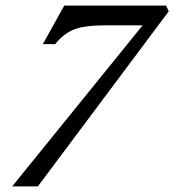

<svg xmlns="http://www.w3.org/2000/svg" viewBox="-20 -663 620 683"><path d="M23.4 0 487.3 -572.8H350.6Q289.6 -572.8 254.9 -562Q210.9 -549.3 176.3 -505.9H132.3L208.5 -643.1H570.8L580.1 -622.6L114.7 0Z"/></svg>

Font: Elstob 10pt Medium
Style: Italic
Weight: 500
Italic angle: -20°
Designer: Peter S. Baker
Version: Version 1.015